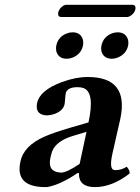

<svg xmlns="http://www.w3.org/2000/svg" viewBox="-20 -761 578 791"><path d="M504.9 -690.9H231Q217.3 -692.4 219.7 -709Q223.6 -726.6 241.2 -737.8Q247.1 -740.7 251.5 -741.2H527.3Q540 -739.7 538.1 -724.1Q534.2 -705.1 515.1 -694.3Q509.3 -691.4 504.9 -690.9ZM397.9 -573.2Q405.8 -609.9 441.4 -623.5Q453.1 -627.9 464.4 -627.9Q497.1 -627.9 506.8 -599.1Q510.3 -586.4 507.8 -573.2Q500.5 -538.6 465.3 -523.9Q453.1 -519 441.4 -519Q407.2 -519 398.4 -548.3Q395.5 -560.5 397.9 -573.2ZM211.9 -573.2Q219.2 -608.9 254.4 -623Q266.6 -627.9 278.3 -627.9Q313 -627.9 321.3 -597.7Q324.2 -585.4 321.8 -573.2Q314.5 -538.6 279.8 -523.9Q267.1 -519 255.4 -519Q221.7 -519 212.4 -548.3Q209.5 -560.5 211.9 -573.2ZM305.7 -48.3 299.3 -47.9Q232.9 -2.9 181.2 8.3Q172.4 10.3 167 9.8Q60.1 9.8 60.5 -65.9Q61 -80.1 64 -95.2Q77.6 -160.2 162.6 -197.8Q199.7 -214.4 272.9 -235.8L344.7 -256.8Q371.6 -382.3 323.2 -398.4Q313.5 -401.9 298.3 -401.9Q259.3 -401.4 251.5 -379.4Q249.5 -373.5 247.1 -339.8Q246.6 -335 246.1 -332Q240.2 -304.7 204.6 -291.5Q189 -286.1 173.8 -285.6Q123.5 -287.1 132.8 -336.4Q144 -389.2 234.9 -422.9Q291.5 -443.8 341.3 -443.8Q511.2 -443.8 476.1 -273.4Q475.6 -271.5 475.6 -271L442.9 -127Q430.2 -68.4 447.3 -61.5Q451.7 -60.1 456.5 -60.1Q481 -60.5 502 -74.2Q516.1 -58.1 513.7 -45.9Q441.9 9.8 371.1 9.8Q305.2 9.8 305.2 -44.9Q305.7 -46.9 305.7 -48.3ZM336.4 -217.8 280.8 -201.2Q211.4 -180.2 194.8 -137.2Q190.9 -126.5 187.5 -109.9Q176.3 -56.2 222.7 -50.8Q227.5 -50.3 232.4 -49.8Q256.3 -50.8 308.1 -85.9Z"/></svg>

Font: Linux Libertine Slanted O
Style: Bold Slanted
Weight: 700
Designer: Philipp H. Poll
Foundry: Philipp H. Poll
Version: Version 5.0.0